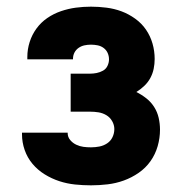

<svg xmlns="http://www.w3.org/2000/svg" viewBox="-20 -548 540 576"><path d="M253 8Q229 8 205 5.5Q181 3 158 -4.5Q135 -12 114 -25Q93 -38 77.5 -56.5Q62 -75 54 -98Q46 -121 46 -145V-150H183V-149Q183 -137 190.5 -128Q198 -119 208.5 -114Q219 -109 230 -107.5Q241 -106 253 -106Q266 -106 278.5 -108.5Q291 -111 301.5 -118Q312 -125 317.5 -136.5Q323 -148 323 -161Q323 -173 316.5 -184.5Q310 -196 299 -202.5Q288 -209 275.5 -211Q263 -213 250 -213H192V-327H250Q260 -327 270 -329Q280 -331 289 -336Q298 -341 302.5 -350.5Q307 -360 307 -370Q307 -380 303 -389Q299 -398 291 -404Q283 -410 273 -412Q263 -414 253 -414Q243 -414 233.5 -412Q224 -410 216 -404.5Q208 -399 203.5 -390.5Q199 -382 199 -372V-370H62V-377Q62 -400 69 -422Q76 -444 89.5 -462.5Q103 -481 122 -494Q141 -507 163 -514.5Q185 -522 207.5 -525Q230 -528 253 -528Q276 -528 299.5 -525Q323 -522 344.5 -514Q366 -506 385.5 -492Q405 -478 418 -459Q431 -440 437.5 -417.5Q444 -395 444 -371Q444 -356 441 -341.5Q438 -327 431 -314Q424 -301 413 -290.5Q402 -280 389 -272Q405 -264 419 -253Q433 -242 442.5 -227Q452 -212 456 -194.5Q460 -177 460 -159Q460 -134 453 -109.5Q446 -85 431.5 -64.5Q417 -44 396 -29.5Q375 -15 351.5 -6.5Q328 2 303 5Q278 8 253 8Z"/></svg>

Font: Iosevka Heavy
Style: Regular
Weight: 900
Monospace: yes
Designer: Belleve Invis
Foundry: Belleve Invis
Version: Version 32.5.0; ttfautohint (v1.8.4)